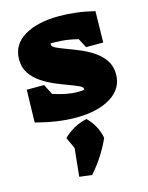

<svg xmlns="http://www.w3.org/2000/svg" viewBox="-121 -582 740 961"><g transform="rotate(-15 249.0 -101.5)"><path d="M25 -24 29 -193H119L146 -140Q179 -129 211 -122.5Q243 -116 272 -116Q290 -116 307 -118Q307 -120 307 -123Q307 -133 287 -142Q267 -151 235.5 -162.5Q204 -174 169 -189Q134 -204 102.5 -225.5Q71 -247 51 -277Q31 -307 31 -348Q31 -425 99 -466Q167 -507 280 -507Q321 -507 367.5 -501.5Q414 -496 463 -484L460 -322H371L346 -370Q315 -378 285 -382Q255 -386 226 -386Q215 -386 204 -386Q204 -383 204 -379Q204 -369 224 -359.5Q244 -350 275.5 -338.5Q307 -327 342.5 -312Q378 -297 409.5 -275.5Q441 -254 461 -224Q481 -194 481 -153Q481 -78 413 -36Q345 6 231 6Q139 6 25 -24ZM170 296 185 151 158 92Q212 40 280 26Q329 75 341 140Q302 228 235 304Z"/></g></svg>

Font: Piazzolla Black
Style: Regular
Weight: 900
Designer: Juan Pablo del Peral
Foundry: Huerta Tipografica
Version: Version 1.330